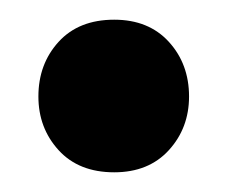

<svg xmlns="http://www.w3.org/2000/svg" viewBox="-20 -160 231 195"><path d="M19 -62Q19 -95 39.5 -117.5Q60 -140 96 -140Q131 -140 151.5 -117.5Q172 -95 172 -62Q172 -30 151.5 -7.5Q131 15 96 15Q60 15 39.5 -7.5Q19 -30 19 -62Z"/></svg>

Font: Baloo Da 2 SemiBold
Style: Regular
Weight: 600
Designer: Noopur Datye, Sulekha Rajkumar and Ek Type
Foundry: Ek Type
Version: Version 1.640;hotconv 1.0.111;makeotfexe 2.5.65597; ttfautoh